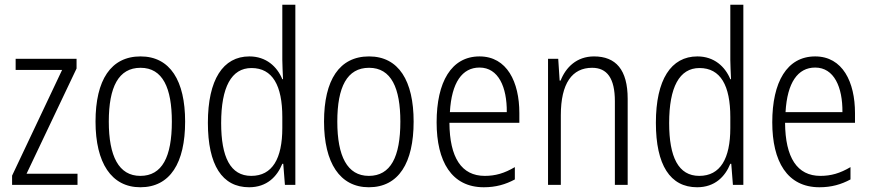

<svg xmlns="http://www.w3.org/2000/svg" viewBox="-20 -780 3674 810"><path d="M307 0V-47H92L303 -491V-532H46V-485H242L31 -39V0Z M761 -267C761 -439 698 -542 573 -542C448 -542 383 -443 383 -267C383 -93 450 10 572 10C698 10 761 -93 761 -267ZM439 -267C439 -413 480 -494 573 -494C667 -494 705 -408 705 -267C705 -118 664 -38 572 -38C481 -38 439 -121 439 -267Z M1031 10C1106 10 1149 -35 1171 -89H1175L1182 0H1226V-760H1171V-527C1171 -503 1173 -475 1174 -446H1171C1149 -499 1103 -542 1032 -542C921 -542 857 -444 857 -262C857 -84 917 10 1031 10ZM1040 -38C952 -38 913 -117 913 -261C913 -412 956 -493 1041 -493C1130 -493 1171 -419 1171 -286V-240C1171 -111 1129 -38 1040 -38Z M1725 -267C1725 -439 1662 -542 1537 -542C1412 -542 1347 -443 1347 -267C1347 -93 1414 10 1536 10C1662 10 1725 -93 1725 -267ZM1403 -267C1403 -413 1444 -494 1537 -494C1631 -494 1669 -408 1669 -267C1669 -118 1628 -38 1536 -38C1445 -38 1403 -121 1403 -267Z M2003 -542C1884 -542 1822 -434 1822 -264C1822 -99 1885 10 2021 10C2072 10 2113 -2 2152 -23V-75C2108 -49 2070 -38 2025 -38C1927 -38 1877 -115 1876 -262H2171V-303C2171 -434 2119 -542 2003 -542ZM2003 -495C2083 -495 2119 -412 2118 -307H1878C1885 -432 1930 -495 2003 -495Z M2486 -542C2413 -542 2367 -496 2345 -440H2341L2335 -532H2292V0H2346V-294C2346 -429 2394 -494 2478 -494C2541 -494 2574 -450 2574 -353V0H2628V-363C2628 -486 2578 -542 2486 -542Z M2921 10C2996 10 3039 -35 3061 -89H3065L3072 0H3116V-760H3061V-527C3061 -503 3063 -475 3064 -446H3061C3039 -499 2993 -542 2922 -542C2811 -542 2747 -444 2747 -262C2747 -84 2807 10 2921 10ZM2930 -38C2842 -38 2803 -117 2803 -261C2803 -412 2846 -493 2931 -493C3020 -493 3061 -419 3061 -286V-240C3061 -111 3019 -38 2930 -38Z M3419 -542C3300 -542 3238 -434 3238 -264C3238 -99 3301 10 3437 10C3488 10 3529 -2 3568 -23V-75C3524 -49 3486 -38 3441 -38C3343 -38 3293 -115 3292 -262H3587V-303C3587 -434 3535 -542 3419 -542ZM3419 -495C3499 -495 3535 -412 3534 -307H3294C3301 -432 3346 -495 3419 -495Z"/></svg>

Font: Noto Sans Malayalam Condensed Light
Style: Regular
Weight: 300
Width: 3
Designer: Jelle Bosma - Monotype Design Team
Foundry: Monotype Imaging Inc.
Version: Version 2.104